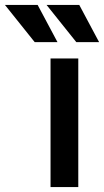

<svg xmlns="http://www.w3.org/2000/svg" viewBox="-119 -755 421 775"><path d="M85 0V-519H197V0ZM-99 -735H33L113 -585H21ZM69 -735H201L281 -585H189Z"/></svg>

Font: Radio Canada Medium
Style: Regular
Weight: 500
Designer: Charles Daoud, Etienne Aubert Bonn, Alexandre Saumier Demers, Jacques Le Bailly
Foundry: Radio-Canada
Version: Version 2.104; ttfautohint (v1.8.4.7-5d5b);gftools[0.9.28.de